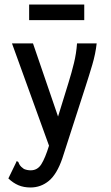

<svg xmlns="http://www.w3.org/2000/svg" viewBox="-20 -655 490 850"><path d="M115 175Q85 175 61.5 165Q38 155 17 135L50 67L54 58L61 62Q64 70 68 76.5Q72 83 86 93Q100 99 116 99Q146 99 163 72Q180 45 197 -10L33 -463H126L237 -139L283 -288Q297 -333 307.5 -376Q318 -419 321 -463H408Q403 -417 388.5 -368Q374 -319 359 -273L256 46Q232 116 196.5 145.5Q161 175 115 175ZM109 -566V-635H353V-566Z"/></svg>

Font: Inconsolata SemiCondensed SemiBold
Style: Regular
Weight: 600
Width: 4
Monospace: yes
Designer: Raph Levien, Cyreal, Brenton Simpson
Foundry: Raph Levien, Cyreal, Google
Version: Version 3.001; ttfautohint (v1.8.2.53-6de2)